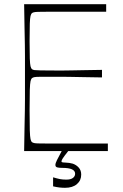

<svg xmlns="http://www.w3.org/2000/svg" viewBox="-20 -720 584 915"><path d="M95 0Q96 -72 97 -118Q98 -164 98.5 -194.5Q99 -225 99 -247.5Q99 -270 99 -293.5Q99 -317 99 -350Q99 -383 99 -406.5Q99 -430 99 -452.5Q99 -475 98.5 -505.5Q98 -536 97 -582Q96 -628 95 -700H486V-664Q468 -664 445.5 -664Q423 -664 397 -664Q371 -664 343.5 -664Q316 -664 288 -664Q236 -664 206 -664Q176 -664 161.5 -663.5Q147 -663 141.5 -661.5Q136 -660 133 -658Q128 -654 125.5 -644Q123 -634 122 -607Q121 -580 121 -524Q121 -469 122 -441.5Q123 -414 125.5 -404Q128 -394 133 -390Q137 -387 144.5 -386Q152 -385 174 -384.5Q196 -384 241 -384Q268 -384 285 -384Q302 -384 322 -384.5Q342 -385 375 -385.5Q408 -386 466 -387V-351Q408 -352 375 -352.5Q342 -353 322 -353.5Q302 -354 285 -354Q268 -354 241 -354Q196 -354 174 -354Q152 -354 144.5 -352.5Q137 -351 133 -348Q128 -344 125.5 -333Q123 -322 122 -291Q121 -260 121 -195Q121 -130 122 -99Q123 -68 125.5 -57Q128 -46 133 -42Q136 -40 141.5 -38.5Q147 -37 161.5 -36.5Q176 -36 206 -36Q236 -36 288 -36Q317 -36 345.5 -36Q374 -36 400 -36Q426 -36 450 -36Q474 -36 494 -36V0ZM233 168V125Q253 131 266 133.5Q279 136 296 136Q317 136 327.5 128Q338 120 338 108Q338 94 323 87Q308 80 276 80Q260 80 252 77.5Q244 75 244 66Q244 58 251.5 43Q259 28 274 0H305Q283 28 278 36.5Q273 45 273 49Q273 53 279 54Q285 55 294 55Q302 55 311 56.5Q320 58 327 60Q344 66 355.5 79Q367 92 367 112Q367 140 346.5 157.5Q326 175 290 175Q277 175 263.5 173.5Q250 172 233 168Z"/></svg>

Font: Ojuju ExtraLight
Style: Regular
Weight: 200
Designer: Chisaokwu Joboson, Mirko Velimirovic
Foundry: Udi Foundry
Version: Version 1.000